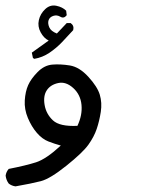

<svg xmlns="http://www.w3.org/2000/svg" viewBox="-33 -340 553 682"><path d="M22 322Q8 320 -2 312Q-11 300 -13 284Q-11 270 -2 260Q59 248 95 236.5Q131 225 183 177Q161 171 139 162.5Q117 154 98 132Q79 110 66 79Q53 48 55 16.5Q57 -15 67 -37.5Q77 -60 100.5 -84Q124 -108 152.5 -110.5Q181 -113 215 -107.5Q249 -102 281 -67Q313 -32 321.5 -3.5Q330 25 325 57.5Q320 90 310.5 118Q301 146 281 174Q261 202 203 248.5Q145 295 112 303.5Q79 312 22 322ZM242 107Q260 69 256.5 32.5Q253 -4 227 -27.5Q201 -51 173.5 -45Q146 -39 133 -19Q120 1 125.5 33Q131 65 155 87.5Q179 110 242 107ZM89 -131 84 -134 80 -153 140 -196Q123 -204 111.5 -225Q100 -246 105 -268.5Q110 -291 127.5 -307.5Q145 -324 167 -319.5Q189 -315 202 -302L204 -286Q194 -273 181.5 -280.5Q169 -288 156 -283.5Q143 -279 139.5 -268Q136 -257 142 -243Q148 -229 169 -221L204 -258H218Q231 -249 227 -233Q208 -212 187.5 -190.5Q167 -169 142.5 -152.5Q118 -136 89 -131Z"/></svg>

Font: NaniFont Regular
Style: Regular
Weight: 400
Designer: Nanigashitei
Version: Version 1.036